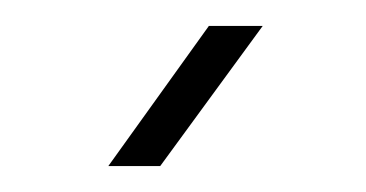

<svg xmlns="http://www.w3.org/2000/svg" viewBox="-20 -768 282 148"><path d="M63.5 -640 141 -748H182.5L103.5 -640Z"/></svg>

Font: Big Shoulders Text ExtraLight
Style: Regular
Weight: 250
Version: Version 2.002